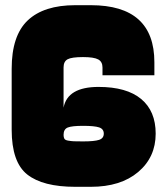

<svg xmlns="http://www.w3.org/2000/svg" viewBox="-20 -720 640 740"><path d="M270 0H300V-175Q275 -175 264.5 -175.5Q254 -176 242.5 -178Q231 -180 228 -185.5Q225 -191 225 -200V-450H25V-220Q25 -95 85 -47.5Q145 0 270 0ZM360 -385Q240 -385 225 -305V-200Q225 -222 241 -228.5Q257 -235 300 -235Q344 -235 362 -229Q380 -223 380 -205Q380 -187 362 -181Q344 -175 300 -175V0H330Q445 0 512.5 -57Q580 -114 580 -205Q580 -292 524 -338.5Q468 -385 360 -385ZM330 -700H300V-500Q342 -500 358.5 -491Q375 -482 375 -460V-430H575V-480Q575 -700 330 -700ZM25 -455V-390L225 -365V-460Q225 -483 240.5 -491.5Q256 -500 300 -500V-700H270Q149 -700 87 -641.5Q25 -583 25 -455Z"/></svg>

Font: Millimetre
Style: Extrablack
Weight: 900
Designer: Jérémy Landes
Version: Version 1.0